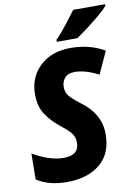

<svg xmlns="http://www.w3.org/2000/svg" viewBox="-101 -997 773 1072"><g transform="rotate(-10 286.0 -460.5)"><path d="M191 10Q307 10 378 -47.5Q449 -105 449 -217Q449 -332 342 -410Q301 -441 282.5 -462.5Q264 -484 264 -516Q264 -546 282 -567Q300 -588 338 -588Q398 -588 473 -549L531 -675Q447 -724 339 -724Q231 -724 165 -662Q99 -600 99 -503Q99 -433 130 -387.5Q161 -342 205 -307Q240 -280 261.5 -256.5Q283 -233 283 -198Q283 -126 196 -126Q153 -126 107 -142Q61 -158 22 -182L20 -35Q88 10 191 10ZM270 -771H386Q413 -789 451.5 -818Q490 -847 524 -876Q558 -905 572 -923V-931H391Q365 -896 332 -853.5Q299 -811 270 -783Z"/></g></svg>

Font: Noto Sans Display Extra
Style: Italic
Weight: 800
Italic angle: -12°
Designer: Monotype Design Team
Foundry: Monotype Imaging Inc.
Version: Version 1.900